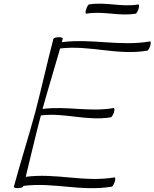

<svg xmlns="http://www.w3.org/2000/svg" viewBox="-20 -1009 835 1038"><path d="M446 -935C539 -951 621 -920 713 -935C718 -936 725 -948 729 -961C733 -975 733 -985 728 -985C636 -969 554 -1000 461 -985C457 -984 450 -972 446 -959C441 -945 442 -935 446 -935ZM269 -800C234 -667 205 -533 170 -400C134 -267 91 -133 55 0C53 4 62 8 76 8C90 8 103 4 105 0L106 -4C270 -25 418 28 585 0C589 -1 596 -13 600 -26C605 -40 604 -50 600 -50C433 -22 284 -75 119 -53C147 -164 171 -274 201 -385C332 -401 447 -353 580 -375C584 -376 591 -388 596 -401C600 -415 599 -425 595 -425C463 -402 341 -437 210 -420C240 -529 274 -638 305 -747C468 -766 611 -708 776 -735C781 -736 788 -748 792 -761C796 -775 796 -785 791 -785C627 -757 477 -802 314 -781C316 -787 318 -794 319 -800C321 -804 312 -808 298 -808C284 -808 271 -804 269 -800Z"/></svg>

Font: Nupuram Thin Italic
Style: Regular
Weight: 100
Designer: Santhosh Thottingal (santhosh.thottingal@gmail.com)
Foundry: SMC
Version: Version 1.000